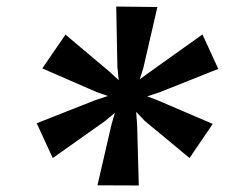

<svg xmlns="http://www.w3.org/2000/svg" viewBox="-20 -871 698 588"><path d="M92.5 -493.5 271 -564 310.5 -577 276 -589 109.5 -661.5 180.5 -765 316.5 -650.5 343.5 -625.5 339.5 -666 336 -851 462 -849.5 419 -663 408 -628 439.5 -651 600 -765.5 648.5 -660 469 -588.5 431 -576 463.5 -563.5 631.5 -491.5 560.5 -387 423 -501 397 -528.5 400 -487 405 -303 278.5 -303.5 321.5 -490 332 -525.5 302 -500.5 141.5 -387Z"/></svg>

Font: Merriweather 28pt ExtraBold
Style: Italic
Weight: 800
Italic angle: -7.8°
Version: Version 2.101